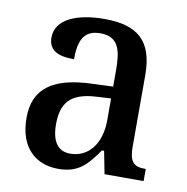

<svg xmlns="http://www.w3.org/2000/svg" viewBox="-67 -612 668 687"><g transform="rotate(10 266.5 -268.5)"><path d="M188 10C263 10 292 -27 331 -82H339L355 0H497V-44H494C452 -44 437 -60 437 -116V-374C437 -501 377 -547 259 -547C160 -547 83 -516 83 -449C83 -404 115 -386 176 -386C176 -449 190 -494 253 -494C320 -494 331 -446 331 -373V-314L254 -311C114 -306 45 -257 45 -151C45 -41 107 10 188 10ZM221 -51C175 -51 153 -85 153 -146C153 -223 184 -263 278 -268L331 -271V-191C331 -108 288 -51 221 -51Z"/></g></svg>

Font: Noto Serif Armenian SemiCondensed Medium
Style: Regular
Weight: 500
Width: 4
Designer: Monotype Design Team
Foundry: Monotype Imaging Inc.
Version: Version 2.008